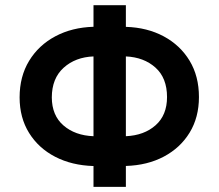

<svg xmlns="http://www.w3.org/2000/svg" viewBox="-20 -732 856 752"><path d="M473 -711.6V-626.8Q556.5 -624.3 621.1 -589.7Q685.7 -555 722.5 -494.3Q759.2 -433.6 759.2 -351.9Q759.2 -272.4 722.7 -212.5Q686.1 -152.7 621.6 -118.6Q557.2 -84.5 473 -82V0H346.2V-81.7Q261.4 -84.2 196.2 -117.9Q131 -151.6 93.9 -211.3Q56.8 -271 56.8 -350.5Q56.8 -432.5 94.1 -493.8Q131.4 -555 196.7 -589.8Q262.1 -624.6 346.2 -627.1V-711.6ZM346.2 -511Q275.2 -508.2 229.2 -466.6Q183.2 -425.1 182.9 -350.5Q183.2 -279.8 228.7 -240.6Q274.1 -201.3 346.2 -198.5ZM473 -511V-198.5Q544.7 -201.7 589.5 -241.5Q634.2 -281.2 634.2 -351.9Q634.2 -426.5 589 -467.2Q543.7 -507.8 473 -511Z"/></svg>

Font: Inter UI Semi Bold
Style: Regular
Weight: 600
Designer: Rasmus Andersson
Foundry: rsms
Version: 3.2;8d6f07862